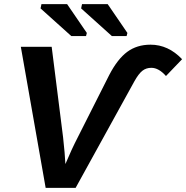

<svg xmlns="http://www.w3.org/2000/svg" viewBox="-20 -916 908 936"><path d="M348.6 0H202.6L81.5 -688H231.9L287.6 -246.1Q296.4 -166.5 298.8 -116.2Q328.6 -187.5 358.9 -246.1L512.7 -550.8Q552.7 -627.9 600.1 -663.1Q647.5 -698.2 713.9 -698.2Q800.3 -698.2 867.7 -627.4L789.1 -545.4Q753.9 -585.4 717.8 -585.4Q692.4 -585.4 674.1 -571Q655.8 -556.6 635.3 -520ZM525.4 -740.2 375.5 -875 379.9 -896H504.9L601.1 -755.4L597.2 -740.2ZM327.6 -740.2 177.7 -875 182.1 -896H307.1L403.3 -755.4L399.4 -740.2Z"/></svg>

Font: Liberation Sans
Style: Bold Italic
Weight: 700
Italic angle: -12°
Designer: Steve Matteson
Foundry: Ascender Corporation
Version: Version 2.1.5